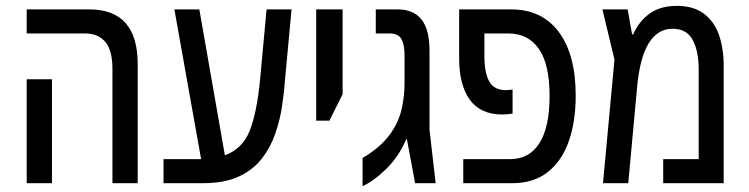

<svg xmlns="http://www.w3.org/2000/svg" viewBox="-20 -624 2551 654"><path d="M363 0V-389Q363 -453 338.5 -481.5Q314 -510 271 -510H71V-592H284Q449 -592 449 -406V0ZM71 0V-354H157V0Z M537 0V-82H652Q659 -82 665 -82L574 -592H659L746 -95Q806 -117 830.5 -178.5Q855 -240 866 -354L888 -592H973L951 -354Q948 -312 941 -264Q934 -216 918 -169.5Q902 -123 872.5 -84.5Q843 -46 794 -23Q745 0 671 0Z M1057 -213V-592H1147V-303L1102 -213Z M1215 10V-86Q1246 -104 1270 -125Q1294 -146 1311 -170Q1337 -207 1347.5 -250Q1358 -293 1358 -342V-435Q1358 -473 1347 -491.5Q1336 -510 1307 -510H1260V-592H1335Q1388 -592 1415.5 -558Q1443 -524 1443 -451V-182L1464 0H1394L1366 -150H1364Q1338 -90 1295.5 -48.5Q1253 -7 1215 10Z M1558 0V-82H1718Q1783 -82 1817.5 -136.5Q1852 -191 1852 -297Q1852 -405 1815.5 -457.5Q1779 -510 1712 -510H1630V-433Q1630 -376 1646.5 -346.5Q1663 -317 1703 -317Q1709 -317 1714.5 -317.5Q1720 -318 1726 -319V-237Q1706 -234 1691 -234Q1617 -234 1580.5 -284Q1544 -334 1544 -425V-592H1721Q1826 -592 1883.5 -515Q1941 -438 1941 -298Q1941 -210 1917.5 -143Q1894 -76 1846 -38Q1798 0 1725 0Z M2286 -604Q2342 -604 2377.5 -577.5Q2413 -551 2429 -505Q2445 -459 2445 -400V0H2239V-82H2360V-386Q2360 -450 2339.5 -488Q2319 -526 2271 -526Q2168 -526 2150 -326L2120 0H2034L2073 -421L2032 -592H2118L2133 -507H2137Q2156 -551 2192.5 -577.5Q2229 -604 2286 -604Z"/></svg>

Font: Noto Sans Hebrew Condensed
Style: Regular
Weight: 400
Width: 3
Designer: Monotype Design Team
Foundry: Monotype Imaging Inc.
Version: Version 2.004; ttfautohint (v1.8.4.7-5d5b)